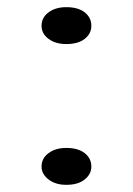

<svg xmlns="http://www.w3.org/2000/svg" viewBox="-20 -503 372 536"><path d="M165 -380Q135 -380 115.5 -394.5Q96 -409 96 -431Q96 -454 115.5 -468.5Q135 -483 165 -483Q198 -483 216.5 -468.5Q235 -454 235 -431Q235 -409 216.5 -394.5Q198 -380 165 -380ZM165 13Q135 13 115.5 -2Q96 -17 96 -38Q96 -61 115.5 -75.5Q135 -90 165 -90Q198 -90 216.5 -75.5Q235 -61 235 -38Q235 -17 216.5 -2Q198 13 165 13Z"/></svg>

Font: BioRhyme SemiExpanded Light
Style: Regular
Weight: 300
Width: 6
Designer: Aoife Mooney
Foundry: Aoife Mooney Type
Version: Version 1.600;gftools[0.9.33]